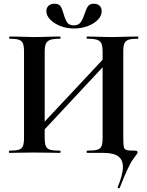

<svg xmlns="http://www.w3.org/2000/svg" viewBox="-20 -821 792 1031"><path d="M30 -12Q65 -12 81 -17Q97 -22 103 -36.5Q109 -51 109 -81V-544Q109 -574 103 -588Q97 -602 81.5 -607.5Q66 -613 32 -613Q29 -613 29 -619Q29 -625 32 -625L86 -624Q132 -622 160 -622Q198 -622 248 -624L303 -625Q305 -625 305 -619Q305 -613 303 -613Q267 -613 250 -607Q233 -601 226.5 -586.5Q220 -572 220 -542V-81Q220 -51 226 -36.5Q232 -22 249 -17Q266 -12 303 -12Q305 -12 305 -6Q305 0 303 0Q268 0 247 -1L160 -2L85 -1Q65 0 30 0Q28 0 28 -6Q28 -12 30 -12ZM146 -89 586 -559 606 -540 167 -70ZM618 190Q615 190 613 188Q611 186 612 184Q640 116 640 76Q640 37 615 18.5Q590 0 535 0H448Q445 0 445 -6Q445 -12 448 -12Q485 -12 502 -17Q519 -22 525 -36Q531 -50 531 -81V-542Q531 -572 525 -586.5Q519 -601 502 -607Q485 -613 448 -613Q445 -613 445 -619Q445 -625 448 -625L497 -624Q547 -622 587 -622Q614 -622 664 -624L720 -625Q723 -625 723 -619Q723 -613 720 -613Q686 -613 670 -607.5Q654 -602 648 -588Q642 -574 642 -544V-81Q642 -44 645 -31.5Q648 -19 659.5 -15.5Q671 -12 706 -12Q719 -12 719 -2Q719 2 695 33.5Q671 65 623 187Q622 190 618 190ZM434 -746Q443 -774 452.5 -787.5Q462 -801 483 -801Q504 -801 515 -790Q526 -779 526 -761Q526 -736 505 -714.5Q484 -693 450 -680.5Q416 -668 377 -668Q339 -668 305 -681Q271 -694 250 -715.5Q229 -737 229 -761Q229 -779 240.5 -790Q252 -801 273 -801Q296 -801 305 -787.5Q314 -774 322 -745Q331 -714 341.5 -699.5Q352 -685 376 -685Q401 -685 412.5 -700.5Q424 -716 434 -746Z"/></svg>

Font: Cormorant SC
Style: Bold
Weight: 700
Designer: Christian Thalmann (Catharsis Fonts)
Foundry: Catharsis Fonts
Version: Version 4.000